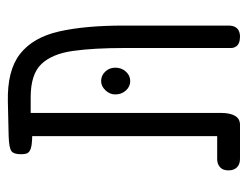

<svg xmlns="http://www.w3.org/2000/svg" viewBox="-91 -529 630 488"><g transform="rotate(-90 224.0 -285.0)"><path d="M65 10Q55 10 48.5 6.5Q42 3 38.5 -3.5Q35 -10 35 -19Q35 -29 38.5 -35Q42 -41 48.5 -44.5Q55 -48 64 -48H122V-535L130 -518Q112 -518 101 -519.5Q90 -521 84.5 -524.5Q79 -528 77.5 -533.5Q76 -539 76 -547Q76 -565 84 -571Q92 -577 122 -578L209 -580Q289 -582 331 -549Q373 -516 388 -450Q403 -384 403 -286V-20Q403 -10 400 -3.5Q397 3 390.5 6.5Q384 10 375 10Q366 10 359.5 7.5Q353 5 349.5 -0.5Q346 -6 346 -13V-283Q346 -362 338.5 -415Q331 -468 305 -495Q279 -522 221 -522H181V-39Q181 -15 173.5 -2.5Q166 10 151 10ZM262 -269Q248 -269 238 -280Q228 -291 228 -307Q228 -321 238.5 -332Q249 -343 262 -343Q276 -343 286 -332.5Q296 -322 296 -307Q296 -291 286 -280Q276 -269 262 -269Z"/></g></svg>

Font: Fredoka Condensed Light
Style: Regular
Weight: 300
Width: 3
Designer: Ben Nathan
Foundry: Milena B. Brandão, Ben Nathan
Version: Version 2.001